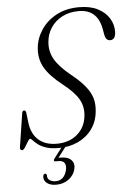

<svg xmlns="http://www.w3.org/2000/svg" viewBox="-60 -755 687 998"><g transform="rotate(-5 283.5 -255.5)"><path d="M222 10Q181.5 10 155.5 1Q129.5 -8 114.2 -20Q99 -32 90.8 -41.2Q82.5 -50.5 77.5 -50.5Q72.5 -50.5 64.5 -36.8Q56.5 -23 47.8 -9.2Q39 4.5 32 4.5Q19 4.5 21.5 -12.5L48.5 -186.5Q50.5 -200 59.5 -200Q68.5 -200 70 -186L75.5 -139.5Q82 -78 117.8 -45.5Q153.5 -13 214.5 -13Q279 -13 321.2 -49.2Q363.5 -85.5 369.5 -144.5Q375 -192 353 -231.2Q331 -270.5 271.5 -317Q206.5 -368 180 -414Q153.5 -460 158.5 -516Q163 -567 192.2 -611.2Q221.5 -655.5 272 -682.8Q322.5 -710 390.5 -710Q449 -710 488.5 -689.5Q528 -669 547.8 -636Q567.5 -603 566.5 -565Q565 -525 537 -525Q516 -525 509.5 -553.5L503.5 -587Q484.5 -690 387 -690Q337.5 -690 300.2 -670.2Q263 -650.5 241.2 -617.2Q219.5 -584 216.5 -543.5Q212 -496 234.5 -455Q257 -414 317.5 -364.5Q364.5 -327 390.2 -295Q416 -263 425 -231.8Q434 -200.5 430 -164.5Q425.5 -111 397.2 -71.8Q369 -32.5 323.5 -11.2Q278 10 222 10ZM246.5 -4.5H265.5L216 60.5Q221.5 60.5 228 60.5Q265.5 60.5 283 79Q300.5 97.5 293 127.5Q284.5 159.5 257 179.2Q229.5 199 192.5 199Q161 199 143.5 184.5Q126 170 129 148.5Q131.5 137.5 140 137Q146.5 136.5 148 145Q147.5 164 160.5 172.2Q173.5 180.5 191.5 180.5Q235.5 180.5 249 128.5Q255 105.5 246.5 91.5Q238 77.5 214.5 77.5H199Q192 77.5 191.2 73Q190.5 68.5 195.5 62Z"/></g></svg>

Font: Fraunces 144pt S050 Light
Style: Italic
Weight: 300
Italic angle: -16°
Version: Version 1.000; ttfautohint (v1.8.3)